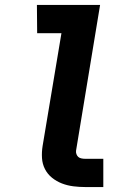

<svg xmlns="http://www.w3.org/2000/svg" viewBox="-20 -755 540 775"><path d="M324 0Q300 0 276 -3Q252 -6 230 -14.5Q208 -23 190 -37.5Q172 -52 161.5 -72.5Q151 -93 149.5 -117Q148 -141 152 -166L228 -621H130L129 -735H384L287 -147Q286 -140 288.5 -133Q291 -126 296 -121.5Q301 -117 309 -115.5Q317 -114 324 -114H397V0Z"/></svg>

Font: Iosevka Curly Heavy
Style: Italic
Weight: 900
Italic angle: -9°
Monospace: yes
Designer: Belleve Invis
Foundry: Belleve Invis
Version: Version 22.1.2; ttfautohint (v1.8.4)